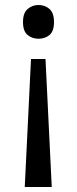

<svg xmlns="http://www.w3.org/2000/svg" viewBox="-20 -566 309 768"><path d="M196 -478Q196 -441 178 -426Q160 -411 134 -411Q109 -411 90.5 -426Q72 -441 72 -478Q72 -514 90.5 -530Q109 -546 134 -546Q160 -546 178 -530Q196 -514 196 -478ZM104 -330H162L187 182H79Z"/></svg>

Font: Noto Sans Yi
Style: Regular
Weight: 400
Designer: Monotype Design Team
Foundry: Monotype Imaging Inc.
Version: Version 2.002; ttfautohint (v1.8.4.7-5d5b)